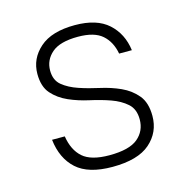

<svg xmlns="http://www.w3.org/2000/svg" viewBox="-82 -585 655 670"><g transform="rotate(-15 245.0 -250.0)"><path d="M245 6Q158 6 115.5 -32.5Q73 -71 65 -140H111Q119 -89 149 -62.5Q179 -36 245 -36Q317 -36 348 -62Q379 -88 379 -130Q379 -167 356.5 -187Q334 -207 300 -219Q266 -231 227 -239.5Q188 -248 154 -263Q120 -278 97.5 -303.5Q75 -329 75 -375Q75 -430 118 -468Q161 -506 245 -506Q324 -506 365.5 -468.5Q407 -431 415 -370H369Q361 -414 332.5 -439Q304 -464 245 -464Q180 -464 150.5 -438.5Q121 -413 121 -375Q121 -340 143.5 -321.5Q166 -303 200 -291.5Q234 -280 273 -271.5Q312 -263 346 -247.5Q380 -232 402.5 -205Q425 -178 425 -130Q425 -71 381 -32.5Q337 6 245 6Z"/></g></svg>

Font: Retni Sans Light
Style: Regular
Weight: 300
Designer: Vitaly Kuzmin
Foundry: ParaType Ltd.
Version: Version 1.00;March 2, 2019;FontCreator 11.5.0.2425 64-bit; t